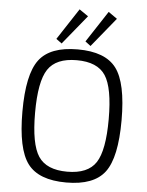

<svg xmlns="http://www.w3.org/2000/svg" viewBox="-61 -965 788 1026"><g transform="rotate(5 333.0 -452.0)"><path d="M372 -883 244 -726 214 -748 324 -916ZM527 -883 399 -726 370 -748 480 -916ZM126 -623.5Q185 -702 333 -702Q481 -702 540 -623.5Q599 -545 599 -345Q599 -145 540 -66.5Q481 12 333 12Q185 12 126 -66.5Q67 -145 67 -345Q67 -545 126 -623.5ZM487 -578.5Q444 -644 333 -644Q222 -644 178.5 -578.5Q135 -513 135 -345Q135 -177 178.5 -111.5Q222 -46 333 -46Q444 -46 487 -111.5Q530 -177 530 -345Q530 -513 487 -578.5Z"/></g></svg>

Font: Exo 2.0 Light
Style: Regular
Weight: 300
Designer: Natanael Gama
Version: Version 1.001;PS 001.001;hotconv 1.0.70;makeotf.lib2.5.58329